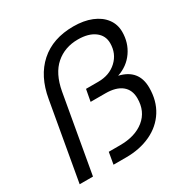

<svg xmlns="http://www.w3.org/2000/svg" viewBox="-175 -917 1025 1061"><g transform="rotate(-30 337.0 -386.5)"><path d="M118 -493Q141 -627 223 -700Q305 -773 436 -773Q502 -773 551.5 -753Q601 -733 628.5 -696.5Q656 -660 656 -612Q656 -543 618.5 -489Q581 -435 515 -413Q631 -386 631 -270Q631 -187 592.5 -126Q554 -65 485 -32.5Q416 0 328 0H247L260 -75H332Q429 -75 487 -122Q545 -169 545 -252Q545 -306 509 -335Q473 -364 405 -364H311L325 -439H403Q475 -439 521 -482Q567 -525 567 -591Q567 -640 528 -669Q489 -698 422 -698Q338 -698 280 -647.5Q222 -597 203 -493L116 0H31Z"/></g></svg>

Font: Open Sauce One
Style: Italic
Weight: 400
Italic angle: -10°
Designer: Alfredo Marco Pradil
Foundry: Creative Sauce Fz LLC
Version: Version 1.477